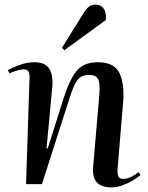

<svg xmlns="http://www.w3.org/2000/svg" viewBox="-20 -799 642 833"><path d="M590 -40Q577 -29 556.5 -16.5Q536 -4 511.5 5Q487 14 464 14Q376 14 384 -74L411 -389Q415 -437 405.5 -455.5Q396 -474 368 -474Q344 -474 329.5 -464.5Q315 -455 303.5 -431Q292 -407 279 -365L162 0H93L108 -459Q109 -480 103.5 -489Q98 -498 82 -498Q62 -498 21 -481L14 -495Q30 -504 63.5 -516.5Q97 -529 129 -529Q175 -529 193 -502Q211 -475 207 -423L182 -156L187 -155L258 -379Q283 -456 313.5 -492.5Q344 -529 405 -529Q475 -529 498 -482.5Q521 -436 514 -353L490 -66Q489 -44 493.5 -33.5Q498 -23 515 -23Q533 -23 550 -32Q567 -41 581 -52ZM343 -743Q354 -761 366 -770Q378 -779 395 -779Q417 -779 429.5 -762Q442 -745 439 -712L259 -581L249 -592Z"/></svg>

Font: Literata 72pt Medium
Style: Italic
Weight: 500
Italic angle: -2°
Designer: Latin by Veronika Burian and Jose Scaglione. Greek by Irene Vlachou. Cyrillic by Vera Evstafieva
Foundry: TypeTogether
Version: Version 3.002